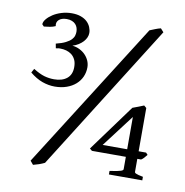

<svg xmlns="http://www.w3.org/2000/svg" viewBox="-72 -672 731 757"><g transform="rotate(10 293.0 -294.0)"><path d="M154.3 -1.5Q143.1 3.9 132.6 7.6Q122.1 11.2 108.9 14.6L96.7 0L468.8 -587.4Q478.5 -591.3 490 -595.9Q501.5 -600.6 512.2 -603L524.4 -589.4ZM546.9 -102.5Q541 -95.2 536.1 -89.6Q531.2 -84 524.9 -80.1H509.8V-28.3Q509.8 -26.4 510.7 -24.9Q511.7 -23.4 515.4 -21.7Q519 -20 525.9 -18.1Q532.7 -16.1 543.9 -14.2V0H410.2V-14.2Q427.7 -16.6 438.5 -18.8Q449.2 -21 454.8 -22.9Q460.4 -24.9 462.2 -26.9Q463.9 -28.8 463.9 -30.8V-80.1H328.1L318.8 -87.9L455.6 -274.9Q466.8 -279.3 479.2 -283.7Q491.7 -288.1 500 -292L509.8 -283.7V-110.4H539.6ZM253.4 -400.9Q253.4 -380.9 245.6 -363.3Q237.8 -345.7 222.9 -332.5Q208 -319.3 186.8 -311.8Q165.5 -304.2 139.2 -304.2Q114.3 -304.2 89.1 -313.2Q64 -322.3 39.1 -342.8L47.9 -358.9Q72.8 -343.3 92 -337.6Q111.3 -332 131.8 -332Q164.1 -332 183.1 -347.4Q202.1 -362.8 202.1 -393.1Q202.1 -410.6 196.3 -422.6Q190.4 -434.6 180.9 -441.9Q171.4 -449.2 159.7 -452.4Q147.9 -455.6 136.2 -455.6H130.4Q128.9 -455.6 127.4 -455.3Q126 -455.1 124 -454.6Q122.1 -454.1 117.7 -453.6L114.3 -471.7Q138.2 -477.5 152.6 -484.9Q167 -492.2 174.6 -500.2Q182.1 -508.3 184.3 -516.4Q186.5 -524.4 186.5 -531.7Q186.5 -539.6 184.1 -547.4Q181.6 -555.2 176 -561.3Q170.4 -567.4 161.6 -571Q152.8 -574.7 140.6 -574.7Q120.1 -574.7 109.4 -564.9Q98.6 -555.2 102.1 -539.6Q92.8 -535.2 80.3 -533Q67.9 -530.8 56.2 -529.8L48.8 -537.6Q48.8 -547.4 57.6 -558.3Q66.4 -569.3 81.1 -578.9Q95.7 -588.4 115.2 -594.5Q134.8 -600.6 156.2 -600.6Q177.2 -600.6 192.6 -595Q208 -589.4 217.8 -580.1Q227.5 -570.8 232.4 -559.1Q237.3 -547.4 237.3 -535.6Q237.3 -526.9 233.4 -517.8Q229.5 -508.8 222.2 -500.7Q214.8 -492.7 204.1 -485.8Q193.4 -479 180.2 -475.1Q195.8 -473.6 209.2 -467Q222.7 -460.4 232.4 -450.4Q242.2 -440.4 247.8 -427.7Q253.4 -415 253.4 -400.9ZM463.9 -239.7 365.7 -110.4H463.9Z"/></g></svg>

Font: Noto Serif Devanagari
Style: Regular
Weight: 400
Designer: Monotype Design Team
Foundry: Monotype Imaging Inc.
Version: Version 1.01